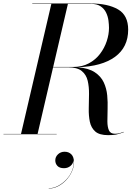

<svg xmlns="http://www.w3.org/2000/svg" viewBox="-60 -770 794 1101"><path d="M257 149.7Q257 129.7 272.4 114.9Q287.8 100.1 310.6 100.1Q334.2 100.1 349.2 115.1Q364.2 130.1 364.2 161.7Q364.2 188.5 351.8 215.1Q339.4 241.7 318.8 263.5Q298.2 285.3 272.4 298.3Q246.6 311.3 219.4 311.3V309.7Q246.2 309.7 273 295.7Q299.8 281.7 321.2 258.5Q342.6 235.3 354 206.5Q365.4 177.7 361.8 148.1Q359.8 168.1 344.4 181.3Q329 194.5 307 194.5Q281.4 194.5 269.2 181.3Q257 168.1 257 149.7ZM-40 -2H60.5L234.5 -748H125V-750H460Q558.5 -750 616.8 -716.2Q675 -682.5 675 -600Q675 -499.5 599.8 -444.2Q524.5 -389 386 -384.5Q448.5 -379 483.8 -355.5Q519 -332 535 -297.5Q551 -263 554.8 -223.2Q558.5 -183.5 557 -144.8Q555.5 -106 555.8 -73.8Q556 -41.5 564.8 -22.2Q573.5 -3 599 -3Q615 -3 626.5 -6.2Q638 -9.5 649 -14L650 -12Q623 -1.5 605 1.8Q587 5 560 5Q510 5 486.2 -16Q462.5 -37 455.2 -71.8Q448 -106.5 449 -148Q450 -189.5 450.5 -231Q451 -272.5 442.8 -307.2Q434.5 -342 408.5 -363Q382.5 -384 330 -384H244.5L155.5 -2H265V0H-40ZM460 -748H329.5L245 -386H360Q411 -386 449.5 -406.8Q488 -427.5 513.5 -461Q539 -494.5 552 -533.8Q565 -573 565 -610Q565 -628.5 562 -652Q559 -675.5 548.5 -697.5Q538 -719.5 517 -733.8Q496 -748 460 -748Z"/></svg>

Font: Bodoni* 96pt
Style: Italic
Weight: 400
Italic angle: -13°
Version: Version 2.3